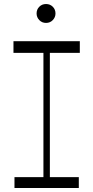

<svg xmlns="http://www.w3.org/2000/svg" viewBox="-20 -935 464 955"><path d="M196 -34V-696H228V-34ZM52 0V-54H372V0ZM47 -672V-730H377V-672ZM209 -821Q189 -821 175.5 -835Q162 -849 162 -868Q162 -888 175.5 -901.5Q189 -915 209 -915Q229 -915 242.5 -901.5Q256 -888 256 -868Q256 -849 242.5 -835Q229 -821 209 -821Z"/></svg>

Font: Savate ExtraLight
Style: Regular
Weight: 200
Designer: Max Esnée
Foundry: Plomb Type
Version: Version 2.000